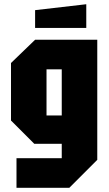

<svg xmlns="http://www.w3.org/2000/svg" viewBox="-20 -748 514 908"><path d="M58 140V0H272V-68H142L32 -178V-450L146 -560H440V8L308 140ZM200 -420V-202H272V-420ZM146 -616V-700L388 -728V-616Z"/></svg>

Font: Tektur Condensed
Style: Bold
Weight: 700
Width: 3
Designer: Adam Jagosz
Foundry: Adam Jagosz
Version: Version 1.005;gftools[0.9.30]